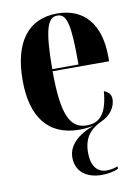

<svg xmlns="http://www.w3.org/2000/svg" viewBox="-88 -608 661 907"><g transform="rotate(-10 242.5 -155.0)"><path d="M327 239C355 239 388 233 406 223V212C387 219 368 222 353 222C307 222 280 188 280 124C280 54 312 17 363 -8C416 -30 438 -71 438 -106C438 -128 423 -143 404 -149C395 -36 355 -4 297 -4C217 -4 182 -75 182 -284H453V-306C453 -464 377 -549 250 -549C114 -549 35 -453 35 -265C35 -91 109 10 260 10C286 10 308 7 327 3C247 33 203 78 203 134C203 202 254 239 327 239ZM308 -294H182C183 -486 203 -539 249 -539C296 -539 308 -486 308 -294Z"/></g></svg>

Font: Noto Serif Display ExtraCondensed ExtraBold
Style: Regular
Weight: 800
Width: 2
Designer: Monotype Design Team
Foundry: Monotype Imaging Inc.
Version: Version 2.009